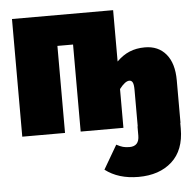

<svg xmlns="http://www.w3.org/2000/svg" viewBox="-53 -588 873 868"><g transform="rotate(-5 383.0 -153.5)"><path d="M751 0H750V26Q750 124 693 175.5Q636 227 541 227Q450 227 390 181L453 73Q470 82 482.5 85.5Q495 89 512 89Q556 89 556 41V-1H557V-167Q557 -191 552 -200.5Q547 -210 537 -210Q518 -210 492 -176V0H298V-395H227V0H33V-534H492V-301Q519 -328 550 -341Q581 -354 620 -354Q681 -354 716 -312Q751 -270 751 -193Z"/></g></svg>

Font: Fira Sans Condensed Black
Style: Regular
Weight: 900
Width: 3
Designer: Carrois Corporate & Edenspiekermann AG
Foundry: Carrois Corporate GbR & Edenspiekermann AG
Version: Version 4.203